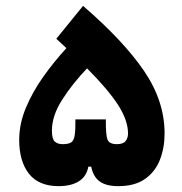

<svg xmlns="http://www.w3.org/2000/svg" viewBox="-20 -634 626 659"><path d="M181.2 4.9Q112.8 4.9 79.3 -37.8Q45.9 -80.6 45.9 -153.8Q45.9 -209.5 69.1 -264.6Q92.3 -319.8 129.4 -371.8Q166.5 -423.8 208 -468.8Q191.9 -483.9 173.3 -501L265.1 -613.8Q403.8 -494.1 474.4 -390.6Q544.9 -287.1 544.9 -175.8Q544.9 -126.5 528.8 -85.4Q512.7 -44.4 477.8 -19.8Q442.9 4.9 385.7 4.9Q343.8 4.9 321.8 -11.5Q299.8 -27.8 293 -62H283.2Q276.9 -27.8 250.2 -11.5Q223.6 4.9 181.2 4.9ZM278.8 -399.4Q228.5 -346.7 193.4 -291.7Q158.2 -236.8 158.2 -185.5Q158.2 -157.2 168 -148.2Q177.7 -139.2 194.8 -139.2Q214.4 -139.2 223.9 -145Q233.4 -150.9 236.3 -169.2Q239.3 -187.5 238.8 -224.1H343.3Q342.8 -170.4 349.1 -154.8Q355.5 -139.2 380.9 -139.2Q402.8 -139.2 411.1 -149.9Q419.4 -160.6 419.4 -175.8Q419.4 -220.7 385.3 -273.7Q351.1 -326.7 278.8 -399.4Z"/></svg>

Font: Cascadia Code PL
Style: Bold
Weight: 700
Monospace: yes
Designer: Aaron Bell
Foundry: Saja Typeworks
Version: Version 2404.023; ttfautohint (v1.8.4)